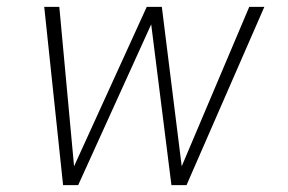

<svg xmlns="http://www.w3.org/2000/svg" viewBox="-20 -540 840 560"><path d="M164 0 109 -520H153L196 -55L408 -520H452L510 -55L707 -520H751L524 0H480L421 -469L208 0Z"/></svg>

Font: Iosevka Aile XLt Obl
Style: Regular
Weight: 200
Italic angle: -9°
Designer: Belleve Invis
Foundry: Belleve Invis
Version: Version 31.1.0; ttfautohint (v1.8.4)